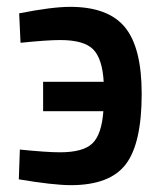

<svg xmlns="http://www.w3.org/2000/svg" viewBox="-20 -531 476 561"><path d="M185 -511Q296 -511 345 -451.5Q394 -392 394 -257Q394 -112 347.5 -51Q301 10 187 10Q136 10 35 -7L38 -94Q117 -86 155 -86Q223 -86 250 -112Q277 -138 282 -206H106V-292H283Q279 -360 252 -387Q225 -414 156 -414Q118 -414 40 -406L36 -492Q132 -511 185 -511Z"/></svg>

Font: Titillium Web[RUS by Daymarius]
Style: Regular
Weight: 600
Designer: Cyrillization by Daymarius
Foundry: Cyrillization by Daymarius
Version: Version 1.002 September 11, 2018